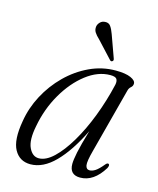

<svg xmlns="http://www.w3.org/2000/svg" viewBox="-98 -683 625 760"><g transform="rotate(15 215.0 -302.5)"><path d="M324.5 -109Q311.5 -61.5 314.2 -45.5Q317 -29.5 331 -29.5Q341.5 -29.5 354 -37.5Q366.5 -45.5 385 -68Q391.5 -76 397 -74Q404 -71 397 -56.5Q357.5 8 302 8Q258.5 8 258.5 -36.5Q258.5 -52.5 265 -84.5Q271.5 -116.5 290 -179Q246.5 -90 198.2 -41Q150 8 98 8Q53.5 8 32.2 -30.5Q11 -69 25 -148.5Q34 -205 61.5 -256.8Q89 -308.5 130.2 -349.2Q171.5 -390 222.5 -414Q273.5 -438 329.5 -438Q370 -438 391.2 -428.5Q412.5 -419 412 -406Q412 -396.5 404.2 -390Q396.5 -383.5 394 -373ZM81.5 -143.5Q69.5 -84 83.8 -53.8Q98 -23.5 124 -23.5Q153 -23.5 184.5 -53.2Q216 -83 246.2 -134Q276.5 -185 301.2 -249.5Q326 -314 342 -383.5Q345 -399 339.5 -407Q334 -415 313.5 -415Q263 -415 214.8 -377.8Q166.5 -340.5 130.8 -278.8Q95 -217 81.5 -143.5ZM276 -573.5 309 -482Q312 -474.5 307.5 -471Q302 -466.5 297 -471.5L233 -540.5Q220.5 -552 213.8 -562.5Q207 -573 209 -586.5Q210.5 -596 218.5 -604.2Q226.5 -612.5 239 -613Q253.5 -614 261.2 -603.5Q269 -593 276 -573.5Z"/></g></svg>

Font: Fraunces 144pt S050 Light
Style: Italic
Weight: 300
Italic angle: -16°
Version: Version 1.000; ttfautohint (v1.8.3)